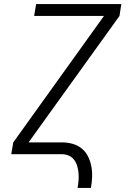

<svg xmlns="http://www.w3.org/2000/svg" viewBox="-20 -755 640 940"><path d="M360 165Q363 147 364.5 128.5Q366 110 364.5 92.5Q363 75 358 58Q353 41 343 27.5Q333 14 317 7Q301 0 282 0H35L45 -58L489 -677H147L157 -735H574L565 -677L120 -58H282Q310 -58 335 -51Q360 -44 379.5 -28.5Q399 -13 410.5 10Q422 33 427 58.5Q432 84 431 111Q430 138 425 165Z"/></svg>

Font: Iosevka SS04 Light Extended
Style: Italic
Weight: 300
Width: 7
Italic angle: -9°
Monospace: yes
Designer: Belleve Invis
Foundry: Belleve Invis
Version: Version 19.0.0; ttfautohint (v1.8.4)